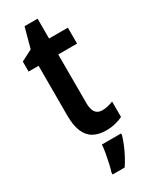

<svg xmlns="http://www.w3.org/2000/svg" viewBox="-226 -710 777 981"><g transform="rotate(-30 163.0 -219.5)"><path d="M244 -89Q259 -89 275.5 -93Q292 -97 308 -103V-12Q287 -2 262.5 4Q238 10 209 10Q165 10 135 -7Q105 -24 89.5 -60.5Q74 -97 74 -156V-449H15V-508L81 -542L113 -660H190V-543H301V-449H190V-163Q190 -126 203 -107.5Q216 -89 244 -89ZM266 71Q259 95 248 121.5Q237 148 223.5 173.5Q210 199 195 221H124V209Q130 191 136 164Q142 137 147 109Q152 81 153 61H266Z"/></g></svg>

Font: Noto Sans Khmer Condensed SemiBold
Style: Regular
Weight: 600
Width: 3
Designer: Danh Hong and the Monotype Design Team
Foundry: Monotype Imaging Inc.
Version: Version 2.004